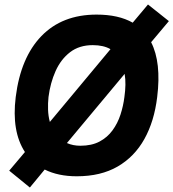

<svg xmlns="http://www.w3.org/2000/svg" viewBox="-20 -775 772 855"><path d="M50 -343Q72 -519 164.5 -614.5Q257 -710 410 -710Q508 -710 571 -674L639 -755L732 -681L653 -587Q699 -497 680 -343Q667 -235 623 -156Q579 -77 504 -33.5Q429 10 322 10Q239 10 179 -20L113 60L21 -15L91 -98Q31 -190 50 -343ZM196 -343Q193 -315 194 -286.5Q195 -258 202 -232L472 -556Q441 -574 393 -574Q333 -574 292 -542.5Q251 -511 227.5 -458.5Q204 -406 196 -343ZM338 -126Q388 -126 423 -144.5Q458 -163 481 -194.5Q504 -226 516.5 -264.5Q529 -303 534 -343Q538 -371 538.5 -397Q539 -423 535 -446L278 -138Q305 -126 338 -126Z"/></svg>

Font: Haskoy ExtraBold
Style: Italic
Weight: 800
Designer: Ertekin Erdin
Foundry: Ertekin Erdin
Version: Version 2.000; ttfautohint (v1.8.4.7-5d5b)